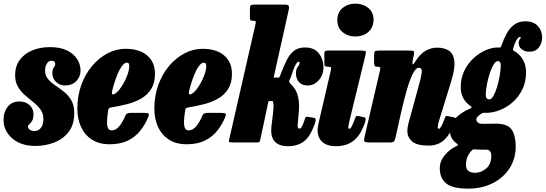

<svg xmlns="http://www.w3.org/2000/svg" viewBox="-48 -806 3086 1086"><path d="M197.5 -130.5Q198 -162.5 182 -185.2Q166 -208 142 -227Q118 -246 94 -266.8Q70 -287.5 53.8 -314.8Q37.5 -342 37.5 -381.5Q37.5 -430.5 63 -466Q88.5 -501.5 133.2 -520.5Q178 -539.5 235.5 -539.5Q292.5 -539.5 330.8 -520.8Q369 -502 388.2 -471.8Q407.5 -441.5 407.5 -407.5Q407.5 -372 383.5 -347.2Q359.5 -322.5 319 -322.5Q290 -322.5 268.8 -342.8Q247.5 -363 248 -392.5Q248.5 -415.5 256.2 -424.2Q264 -433 264.5 -443.5Q264.5 -462.5 243.5 -462.5Q228 -462.5 217.8 -447.5Q207.5 -432.5 207 -407.5Q207 -378.5 223.5 -359Q240 -339.5 264.5 -323Q289 -306.5 313.8 -287Q338.5 -267.5 355.2 -239Q372 -210.5 372 -167Q372 -100.5 340 -59.5Q308 -18.5 257.8 0.5Q207.5 19.5 152.5 19.5Q70.5 19.5 21.2 -23.2Q-28 -66 -28 -129.5Q-28 -172 -4.5 -202Q19 -232 61.5 -232Q97 -232 119.2 -211.5Q141.5 -191 141.5 -159Q141 -134.5 133.2 -122Q125.5 -109.5 117.8 -103Q110 -96.5 110 -90Q110 -80.5 119.8 -72.8Q129.5 -65 149 -65Q168 -65 182.2 -81.5Q196.5 -98 197.5 -130.5Z M389.5 -191Q389.5 -264.5 412.2 -326.5Q435 -388.5 473.8 -434Q512.5 -479.5 561.2 -504.8Q610 -530 662 -530Q740.5 -530 784.5 -492.2Q828.5 -454.5 828.5 -389Q828.5 -337.5 807.8 -303.8Q787 -270 751.5 -249.2Q716 -228.5 671.2 -217Q626.5 -205.5 579 -198Q569.5 -196 566.8 -191.8Q564 -187.5 563 -175Q554.5 -119.5 558.8 -94Q563 -68.5 584 -68.5Q607.5 -68.5 626.8 -92Q646 -115.5 661.5 -152.5Q667 -167.5 690.5 -167.5H767.5Q788 -167.5 792.2 -163Q796.5 -158.5 790 -142.5Q773 -101.5 745.5 -66.8Q718 -32 675.8 -11Q633.5 10 572.5 10Q511.5 10 470.8 -17Q430 -44 409.8 -89.5Q389.5 -135 389.5 -191ZM597.5 -273.5Q612 -280.5 626.8 -298.8Q641.5 -317 654.2 -341Q667 -365 675 -388.8Q683 -412.5 683 -430Q683.5 -439.5 680.8 -445.5Q678 -451.5 669 -451.5Q650.5 -451.5 628.8 -411.8Q607 -372 587 -295Q579.5 -265.5 597.5 -273.5Z M825 -191Q825 -264.5 847.8 -326.5Q870.5 -388.5 909.2 -434Q948 -479.5 996.8 -504.8Q1045.5 -530 1097.5 -530Q1176 -530 1220 -492.2Q1264 -454.5 1264 -389Q1264 -337.5 1243.2 -303.8Q1222.5 -270 1187 -249.2Q1151.5 -228.5 1106.8 -217Q1062 -205.5 1014.5 -198Q1005 -196 1002.2 -191.8Q999.5 -187.5 998.5 -175Q990 -119.5 994.2 -94Q998.5 -68.5 1019.5 -68.5Q1043 -68.5 1062.2 -92Q1081.5 -115.5 1097 -152.5Q1102.5 -167.5 1126 -167.5H1203Q1223.5 -167.5 1227.8 -163Q1232 -158.5 1225.5 -142.5Q1208.5 -101.5 1181 -66.8Q1153.5 -32 1111.2 -11Q1069 10 1008 10Q947 10 906.2 -17Q865.5 -44 845.2 -89.5Q825 -135 825 -191ZM1033 -273.5Q1047.5 -280.5 1062.2 -298.8Q1077 -317 1089.8 -341Q1102.5 -365 1110.5 -388.8Q1118.5 -412.5 1118.5 -430Q1119 -439.5 1116.2 -445.5Q1113.5 -451.5 1104.5 -451.5Q1086 -451.5 1064.2 -411.8Q1042.5 -372 1022.5 -295Q1015 -265.5 1033 -273.5Z M1735 -114Q1709 -35 1672.2 -7Q1635.5 21 1582 21Q1474 21 1487.5 -93L1495 -154.5Q1496.5 -174.5 1498.5 -190.5Q1500.5 -206.5 1498 -221Q1496.5 -235 1492.5 -234.5Q1490.5 -234.5 1489 -234Q1487.5 -233.5 1485 -233.5Q1481.5 -233.5 1476.5 -234.5Q1471 -235.5 1469.5 -228.5L1425.5 -22Q1422.5 -8 1420 -4Q1417.5 0 1401.5 0H1269Q1247 0 1246.8 -5Q1246.5 -10 1250.5 -27L1396 -664Q1399.5 -679.5 1398.5 -684Q1397.5 -688.5 1387.5 -688.5H1382.5Q1371.5 -688.5 1368.5 -692.5Q1365.5 -696.5 1365.5 -710V-753.5Q1365.5 -771.5 1370.2 -775.8Q1375 -780 1392.5 -780H1559.5Q1579 -780 1584.2 -774Q1589.5 -768 1584.5 -747.5L1503.5 -384Q1501.5 -374 1500.5 -369.8Q1499.5 -365.5 1504 -366.5Q1511 -368 1514.5 -368Q1517.5 -368 1520.2 -367.5Q1523 -367 1524.5 -366.5Q1527.5 -366 1529.8 -367.2Q1532 -368.5 1535.5 -376Q1538 -380.5 1539.5 -385.2Q1541 -390 1543 -395.5Q1560 -439 1576.5 -470.8Q1593 -502.5 1616.5 -520Q1640 -537.5 1677 -537.5Q1729.5 -537.5 1755.5 -504Q1781.5 -470.5 1781.5 -423.5Q1781.5 -381.5 1754.8 -352Q1728 -322.5 1692 -322.5Q1660 -322.5 1642.8 -342Q1625.5 -361.5 1626 -391.5Q1626 -415.5 1636 -427.2Q1646 -439 1646.5 -448.5Q1646.5 -457 1640.5 -457Q1633.5 -457 1623.2 -438.2Q1613 -419.5 1598.5 -373.5Q1597 -368.5 1594.8 -363.8Q1592.5 -359 1590 -354.5Q1586.5 -347.5 1588 -342.2Q1589.5 -337 1597.5 -329.5Q1628.5 -301 1638 -258.5Q1647.5 -216 1641 -161L1636 -102.5Q1633 -78.5 1646 -78.5Q1654 -78.5 1661.5 -94Q1669 -109.5 1677.5 -135.5Q1681 -146 1687 -145.8Q1693 -145.5 1702.5 -144L1728 -139.5Q1742.5 -137 1735 -114Z M1860 -692.5Q1860 -736.5 1890 -761Q1920 -785.5 1962.5 -785.5Q2004.5 -785.5 2035 -761Q2065.5 -736.5 2065 -692.5Q2063.5 -648.5 2034 -624Q2004.5 -599.5 1962.5 -599.5Q1920 -599.5 1890 -624Q1860 -648.5 1860 -692.5ZM2018.5 -491.5 1927.5 -118Q1926.5 -113 1924.2 -101.8Q1922 -90.5 1922 -87Q1922 -77.5 1927 -77.5Q1934.5 -77.5 1941.8 -91.8Q1949 -106 1959 -133Q1963.5 -145.5 1967 -148.5Q1970.5 -151.5 1980 -149.5L2010 -143Q2021 -141 2020.2 -131.5Q2019.5 -122 2015 -108.5Q1990 -38.5 1950.2 -8.8Q1910.5 21 1853 21Q1801.5 21 1775 -3.2Q1748.5 -27.5 1748.5 -69.5Q1748.5 -82 1751.8 -99Q1755 -116 1758 -127L1822 -402.5Q1825.5 -419 1824.2 -423.8Q1823 -428.5 1811.5 -428.5H1809Q1794 -428.5 1790.2 -432.5Q1786.5 -436.5 1786.5 -452V-500.5Q1786.5 -514 1791 -517Q1795.5 -520 1808.5 -520H1994Q2017 -520 2020.2 -515.5Q2023.5 -511 2018.5 -491.5Z M2098 -520H2265.5Q2289 -520 2292.5 -515.8Q2296 -511.5 2292 -491.5L2287.5 -470Q2282.5 -442.5 2286.8 -442Q2291 -441.5 2302.5 -460Q2327.5 -500 2358.5 -518.2Q2389.5 -536.5 2425 -536.5Q2463 -536.5 2489.5 -520.5Q2516 -504.5 2521.8 -462.2Q2527.5 -420 2502.5 -341L2433.5 -117Q2431.5 -110.5 2429.8 -100.2Q2428 -90 2428 -87Q2428 -77.5 2434 -77.5Q2445.5 -77.5 2465 -130Q2470 -144.5 2473 -148Q2476 -151.5 2486.5 -149L2520 -142Q2530 -140 2529.2 -132.5Q2528.5 -125 2522 -106.5Q2501.5 -51 2466.8 -16.8Q2432 17.5 2376.5 17.5Q2310 17.5 2283 -6Q2256 -29.5 2256 -66.5Q2256.5 -79 2258.8 -92Q2261 -105 2264.5 -116L2319 -315.5Q2334 -367.5 2337.5 -395Q2341 -422.5 2320.5 -422.5Q2303 -422.5 2285.2 -385.5Q2267.5 -348.5 2251 -289.5Q2234.5 -230.5 2219.5 -164.5L2189.5 -29.5Q2186 -12 2180.5 -6Q2175 0 2154 0H2047Q2020 0 2014.5 -5.2Q2009 -10.5 2014 -31.5L2101.5 -408.5Q2105 -422 2101 -425.2Q2097 -428.5 2088 -428.5H2085Q2074 -428.5 2071 -434.2Q2068 -440 2068 -454.5V-492Q2068 -512 2073.2 -516Q2078.5 -520 2098 -520Z M2439.5 146Q2439.5 106 2466.8 72.8Q2494 39.5 2531.5 21.5Q2542.5 16 2542.8 13.8Q2543 11.5 2535.5 6Q2514.5 -9.5 2506 -26.8Q2497.5 -44 2497.5 -64Q2497.5 -108 2531.2 -140.2Q2565 -172.5 2607 -190Q2619 -195 2619.5 -198.5Q2620 -202 2612.5 -207Q2558 -244.5 2558 -313Q2558 -364.5 2578.2 -406Q2598.5 -447.5 2630.8 -477Q2663 -506.5 2699.2 -522Q2735.5 -537.5 2767.5 -537.5Q2770 -537.5 2773 -537Q2780.5 -537 2782.8 -538.5Q2785 -540 2788.5 -549Q2801 -585.5 2818 -616.5Q2835 -647.5 2860.5 -666.5Q2886 -685.5 2923 -685.5Q2970 -685.5 2994.2 -658.8Q3018.5 -632 3018.5 -593.5Q3018.5 -562 3000.2 -537.8Q2982 -513.5 2946.5 -513.5Q2920.5 -513.5 2903 -527.2Q2885.5 -541 2886 -562Q2886 -576.5 2894 -586.8Q2902 -597 2892.5 -597Q2883.5 -597 2872.5 -578Q2861.5 -559 2856 -536Q2853.5 -528 2853.2 -525Q2853 -522 2857.5 -519Q2887.5 -503.5 2907.5 -472.2Q2927.5 -441 2927.5 -397Q2927.5 -343 2906.8 -300.5Q2886 -258 2852.2 -228.2Q2818.5 -198.5 2778.5 -183Q2738.5 -167.5 2700 -167.5Q2697.5 -167.5 2688 -168Q2682 -168.5 2673.5 -162.5Q2664.5 -157 2655.5 -148.5Q2646.5 -140 2646.5 -131Q2646.5 -120 2655 -112.8Q2663.5 -105.5 2686 -105.5Q2699 -105.5 2719.8 -106Q2740.5 -106.5 2757 -106.5Q2824.5 -106.5 2846.8 -72Q2869 -37.5 2869 22.5Q2869 92 2834.2 145.8Q2799.5 199.5 2738.8 230.2Q2678 261 2600.5 261Q2511 261 2475.2 231Q2439.5 201 2439.5 146ZM2699.5 -272.5Q2699 -244 2719.5 -244Q2732 -244 2743.2 -264.2Q2754.5 -284.5 2763.8 -315Q2773 -345.5 2778.5 -377.8Q2784 -410 2784.5 -434Q2785 -460.5 2768 -460.5Q2756 -460.5 2743.8 -440.5Q2731.5 -420.5 2721.8 -390.2Q2712 -360 2706 -328Q2700 -296 2699.5 -272.5ZM2622 43.5Q2607.5 57.5 2597.8 77.5Q2588 97.5 2587.5 125.5Q2587.5 150.5 2601.5 161Q2615.5 171.5 2639.5 171.5Q2672.5 171.5 2701.5 147.5Q2730.5 123.5 2731 77Q2731.5 40.5 2701.5 40.5H2672Q2665 40.5 2658.8 40.2Q2652.5 40 2642.5 39Q2636 38.5 2631.2 38.8Q2626.5 39 2622 43.5Z"/></svg>

Font: Besley* Condensed Heavy
Style: Italic
Weight: 800
Width: 3
Italic angle: -13°
Designer: Owen Earl
Foundry: indestructible type*
Version: Version 3.000; ttfautohint (v1.8.3)